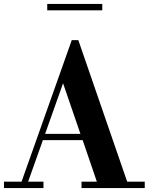

<svg xmlns="http://www.w3.org/2000/svg" viewBox="-25 -951 752 971"><path d="M-4.9 0V-32.2H84L337.9 -748H371.1L618.2 -32.2H707V0H387.2V-32.2H464.8L393.1 -242.2H191.9L117.2 -32.2H194.8V0ZM203.1 -273.9H381.8L293.9 -529.8ZM213.9 -898.9V-931.2H492.2V-898.9Z"/></svg>

Font: Fin Serif Display
Style: Italic
Weight: 400
Designer: J. Blake Harris
Version: Version 1.006;FEAKit 1.0